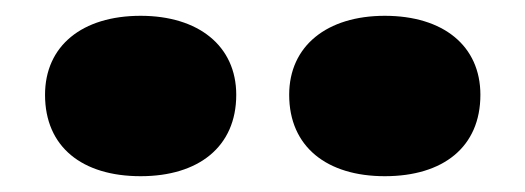

<svg xmlns="http://www.w3.org/2000/svg" viewBox="-20 -845 665 243"><path d="M158 -622C231 -622 279 -659 279 -725C279 -787 231 -825 158 -825C84 -825 37 -787 37 -725C37 -659 84 -622 158 -622ZM467 -622C541 -622 588 -659 588 -725C588 -787 541 -825 467 -825C394 -825 346 -787 346 -725C346 -659 394 -622 467 -622Z"/></svg>

Font: Bounded ExtBd
Style: Regular
Weight: 800
Designer: Vlad Churkin
Version: Version 3.0